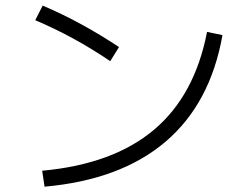

<svg xmlns="http://www.w3.org/2000/svg" viewBox="-20 -707 904 705"><path d="M740.2 -589.8 796.9 -578.1Q752.4 -326.7 587.6 -186.5Q422.9 -46.4 143.6 -21.5L134.8 -80.1Q395.5 -104 545.4 -230.5Q695.3 -356.9 740.2 -589.8ZM109.4 -632.8 136.7 -686.5Q276.9 -627 417 -534.2L384.8 -482.4Q251.5 -572.8 109.4 -632.8Z"/></svg>

Font: Pretendard GOV Light
Style: Regular
Weight: 300
Designer: Base glyphs from Inter by Rasmus Andersson; Hangeul glyphs from Noto Sans CJK(Source Han Sans) by Jang Soo-young and Kan
Foundry: Kil Hyung-jin
Version: Version 1.309